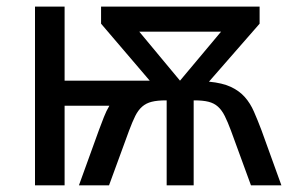

<svg xmlns="http://www.w3.org/2000/svg" viewBox="-20 -556 869 576"><path d="M216.8 0 276.9 -166Q284.7 -186.5 291.7 -204.8Q298.8 -223.1 308.1 -238.8H173.8V0H85V-536.1H173.8V-314H429.2L283.2 -484.9V-536.1H758.8V-484.9L606.9 -311Q647.5 -307.1 672.9 -295.2Q698.2 -283.2 714.6 -264.6Q731 -246.1 741.9 -220.9Q752.9 -195.8 764.2 -166L824.2 0H732.9L672.9 -164.1Q663.1 -190.4 654.3 -208Q645.5 -225.6 633.8 -236.1Q622.1 -246.6 605.5 -250.7Q588.9 -254.9 563 -254.9H561V0H480V-254.9H478Q452.1 -254.9 435.3 -250.7Q418.5 -246.6 406.5 -236.1Q394.5 -225.6 385.7 -208Q377 -190.4 367.2 -164.1L307.1 0ZM520 -314 643.1 -460.9H397.9Z"/></svg>

Font: Genotype
Style: Regular
Weight: 400
Foundry: Ascender Corporation
Version: Version 1.00